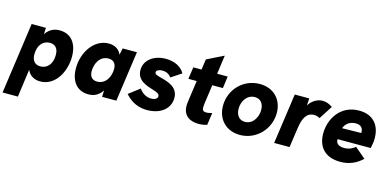

<svg xmlns="http://www.w3.org/2000/svg" viewBox="-87 -1145 3701 1817"><g transform="rotate(15 1763.5 -236.5)"><path d="M-9 204H141L178.5 -68.5C203 -12 253.5 11 306 11C451 11 538 -140 538 -294C538 -418 477 -504 362 -504C320.5 -504 268.5 -493 226 -430.5L229 -493H89ZM188 -223C188 -311 234 -366 303 -366C356 -366 386 -332 386 -270C386 -181 340 -127 271 -127C218 -127 188 -162 188 -223Z M778 11C819.5 11 872 0 914 -63L911 0H1051L1120.5 -493H981L967 -427.5C945.5 -482 895.5 -504 844 -504C699 -504 602 -353 602 -199C602 -75 663 11 778 11ZM753 -210C753 -283 792 -366 878 -366C927 -366 953 -336 953 -283C953 -212 914 -127 828 -127C779 -127 753 -157 753 -210Z M1353 11C1486 11 1575 -61 1575 -166C1575 -268 1485 -298 1403 -319C1356 -331 1340 -339 1340 -355C1340 -377 1370 -388 1400 -388C1434 -388 1467 -374 1487 -344L1588 -411C1556 -468 1491 -504 1403 -504C1281 -504 1196 -435 1196 -340C1196 -236 1296 -209 1357 -190C1392 -179 1425 -169 1425 -143C1425 -122 1405 -104 1360 -104C1317 -104 1273 -130 1245 -171L1138 -89C1170 -53 1234 11 1353 11Z M1857 11C1884 11 1912 8 1941 -2L1958 -122C1937 -116 1921 -112 1902 -112C1871 -112 1861 -125 1861 -151C1861 -166 1863 -180 1865 -196L1890 -376H1994L2010 -493H1906.5L1932 -677L1768 -596L1753.5 -493H1673L1656 -376H1737.5L1710 -181C1706 -149 1705 -137 1705 -126C1705 -26 1777 11 1857 11Z M2263 11C2423 11 2548 -121 2548 -279C2548 -413 2458 -504 2323 -504C2161 -504 2038 -373 2038 -216C2038 -81 2129 11 2263 11ZM2188 -227C2188 -296 2230 -372 2310 -372C2372 -372 2398 -323 2398 -268C2398 -199 2355 -121 2277 -121C2215 -121 2188 -172 2188 -227Z M2597 0H2748L2776 -195C2788 -278 2815 -354 2894 -354C2914 -354 2939 -347 2951 -338L3036 -470C3003 -493 2974 -504 2936 -504C2886.5 -504 2834 -472.5 2804.5 -422.5L2809 -493H2667Z M3247 11C3329 11 3401 -18 3461 -76L3356 -165C3325 -138 3287 -125 3251 -125C3200 -125 3176 -143 3169 -171C3168 -177 3167 -183 3167 -190H3492C3500 -225 3505 -251 3505 -288C3505 -416 3435 -504 3296 -504C3115 -504 3022 -353 3022 -206C3022 -91 3083 11 3247 11ZM3182 -301C3192 -333 3226 -379 3297 -379C3350 -379 3369 -349 3369 -312L3368.5 -304Z"/></g></svg>

Font: HK Grotesk Black
Style: Italic
Weight: 900
Italic angle: -16°
Designer: Alfredo Marco Pradil
Foundry: Hanken Design Co.
Version: Version 3.001;FEAKit 1.0